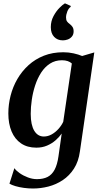

<svg xmlns="http://www.w3.org/2000/svg" viewBox="-20 -857 592 1128"><path d="M449.5 32.5Q441.5 92 414.5 133.8Q387.5 175.5 348.8 201.2Q310 227 264.8 238.8Q219.5 250.5 174 250.5Q147 250.5 120 246.8Q93 243 70.8 236.5Q48.5 230 35.5 222L64.5 131Q74.5 145.5 95.5 160.2Q116.5 175 143.5 185.2Q170.5 195.5 197 195.5Q234 195.5 259.5 182.5Q285 169.5 300.8 140Q316.5 110.5 323.5 61.5L342.5 -72.5Q328 -51.5 306.2 -32.5Q284.5 -13.5 256.2 -1.5Q228 10.5 193.5 10.5Q140.5 10.5 103.8 -14.5Q67 -39.5 48 -84.8Q29 -130 29 -190.5Q29 -243 42.2 -295Q55.5 -347 82 -392.8Q108.5 -438.5 147.5 -474Q186.5 -509.5 237.8 -529.8Q289 -550 352 -550Q383.5 -550 412.5 -543.5Q441.5 -537 462.5 -528L534 -549ZM402 -484Q392.5 -493 377.8 -498Q363 -503 344 -503Q304 -503 273.5 -483.2Q243 -463.5 221.5 -430Q200 -396.5 186.5 -355.2Q173 -314 166.8 -270.8Q160.5 -227.5 160.5 -188Q160.5 -154.5 166 -129.5Q171.5 -104.5 181.8 -88Q192 -71.5 206 -63.2Q220 -55 237.5 -55Q261.5 -55 283.8 -67.5Q306 -80 323.8 -100Q341.5 -120 351.5 -141.5ZM348 -620Q317.5 -620 298 -640.5Q278.5 -661 278.5 -697.5Q278.5 -732.5 294.2 -762Q310 -791.5 329.8 -811.2Q349.5 -831 361 -837H362.5L395 -822.5L395.5 -817Q383 -808.5 375.5 -789.8Q368 -771 368 -754Q368 -739.5 373.8 -731.2Q379.5 -723 389.5 -716Q398.5 -709.5 405.5 -699.5Q412.5 -689.5 412.5 -673Q412.5 -654 402.2 -642Q392 -630 377.8 -625Q363.5 -620 351 -620Z"/></svg>

Font: Merriweather 60pt SemiBold
Style: Italic
Weight: 600
Italic angle: -7.8°
Version: Version 2.101